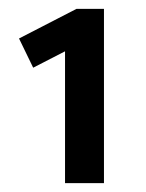

<svg xmlns="http://www.w3.org/2000/svg" viewBox="-20 -822 329 434"><path d="M127 -408V-706L55 -669L23 -735L153 -802H215V-408Z"/></svg>

Font: Gantari SemiBold
Style: Regular
Weight: 600
Designer: Anugrah Pasau
Foundry: Lafontype
Version: Version 1.000; ttfautohint (v1.8.3)